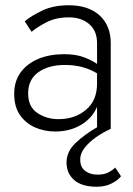

<svg xmlns="http://www.w3.org/2000/svg" viewBox="-20 -490 505 730"><path d="M100 -369 74 -409Q99 -430 141 -450Q183 -470 242 -470Q316 -470 358.5 -431.5Q401 -393 401 -326V0Q372 13 345.5 31.5Q319 50 302 71.5Q285 93 285 116Q285 146 304 160Q323 174 351 174Q375 174 391 166Q407 158 418 147L440 180Q429 195 404.5 207.5Q380 220 348 220Q291 220 262 194.5Q233 169 233 128Q233 86 268 53Q303 20 349 -6V-84Q331 -41 288.5 -15.5Q246 10 190 10Q149 10 113.5 -5.5Q78 -21 56 -52.5Q34 -84 34 -133Q34 -182 59 -215.5Q84 -249 126.5 -266.5Q169 -284 224 -284Q269 -284 300 -272Q331 -260 349 -247V-326Q349 -373 319 -398.5Q289 -424 242 -424Q193 -424 157 -405.5Q121 -387 100 -369ZM87 -135Q87 -84 122 -60.5Q157 -37 202 -37Q265 -37 307 -72.5Q349 -108 349 -172V-211Q325 -226 294.5 -234.5Q264 -243 226 -243Q165 -243 126 -215.5Q87 -188 87 -135Z"/></svg>

Font: Jost* Light
Style: Regular
Weight: 300
Version: Version 3.7